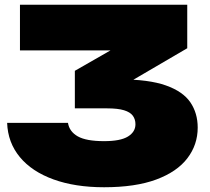

<svg xmlns="http://www.w3.org/2000/svg" viewBox="-20 -770 883 808"><path d="M64 -750H768V-567L431 -370L408 -436H484Q606 -436 678 -410.5Q750 -385 781 -339.5Q812 -294 812 -233Q812 -161 768.5 -104Q725 -47 637.5 -14.5Q550 18 418 18Q296 18 205 -15Q114 -48 63.5 -109Q13 -170 10 -253H266Q272 -216 307.5 -196Q343 -176 418 -176Q487 -176 518.5 -195.5Q550 -215 550 -247Q550 -268 539 -283Q528 -298 502 -306Q476 -314 430 -314H295V-472L651 -676L670 -558H64Z"/></svg>

Font: Unbounded Black
Style: Regular
Weight: 900
Designer: Luke Prowse, Jean-Baptiste Morizot, Fátima Lázaro, Florian Runge
Foundry: NaN
Version: Version 1.701;gftools[0.9.28.dev5+ged2979d]